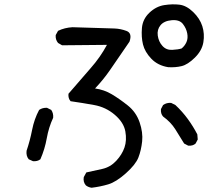

<svg xmlns="http://www.w3.org/2000/svg" viewBox="-20 -819 1040 903"><path d="M411 64Q396 62 384 53Q370 37 374 14L386 -8Q423 -16 461 -24.5Q499 -33 526.5 -62.5Q554 -92 565.5 -125.5Q577 -159 569.5 -201Q562 -243 520 -279Q478 -315 423 -325Q368 -335 312 -343Q300 -356 302 -378Q360 -446 406 -498Q452 -550 483 -608L272 -606L253 -617Q240 -633 242 -654L253 -674Q284 -689 321 -691Q489 -686 518 -685Q547 -684 575 -673.5Q603 -663 589 -623Q528 -534 497 -489Q466 -444 427 -403Q470 -397 506 -375.5Q542 -354 581 -323Q620 -292 636.5 -244Q653 -196 648.5 -154Q644 -112 631 -78.5Q618 -45 572 -4Q526 37 489 48Q452 59 411 64ZM135 -61 115 -70Q102 -86 105 -110Q121 -157 131 -208Q141 -259 164 -302Q180 -313 201 -312L221 -302Q232 -286 230 -265Q209 -220 200 -169Q191 -118 170 -70Q156 -59 135 -61ZM865 -134 846 -144Q826 -177 804.5 -211Q783 -245 747 -271Q735 -284 737 -306L747 -325Q764 -337 785 -335L805 -325Q838 -294 863.5 -259Q889 -224 908 -187L910 -163L900 -144Q887 -132 865 -134ZM771 -503Q722 -511 691.5 -543Q661 -575 652.5 -610Q644 -645 647.5 -687Q651 -729 682.5 -759Q714 -789 752.5 -795Q791 -801 824 -797Q857 -793 888.5 -762.5Q920 -732 931.5 -696Q943 -660 936.5 -620.5Q930 -581 896.5 -548Q863 -515 834 -508Q805 -501 771 -503ZM834 -591Q849 -603 857 -621Q865 -639 860.5 -662.5Q856 -686 840 -706.5Q824 -727 788 -724Q752 -721 735 -700.5Q718 -680 722 -651.5Q726 -623 744 -603Q762 -583 790 -584.5Q818 -586 834 -591Z"/></svg>

Font: Kosefont JP
Style: Regular
Weight: 400
Designer: Nozomi Seto 瀬戸のぞみ
Version: Version 3.00;June 19, 2020